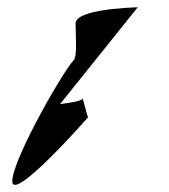

<svg xmlns="http://www.w3.org/2000/svg" viewBox="-20 -551 467 531"><path d="M14 -50C14 12 224 -227 224 -227C221 -227 208 -287 208 -278C208 -270 149 -264 146 -263L361 -531C406 -531 189 -533 189 -486C189 -460 194 -390 184 -388L189 -389C172 -385 14 -113 14 -50ZM182 -388H184Z"/></svg>

Font: Ampere
Style: SCUltCnd
Weight: 400
Version: Version 1